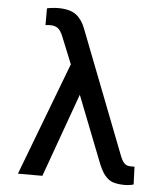

<svg xmlns="http://www.w3.org/2000/svg" viewBox="-53 -788 731 845"><g transform="rotate(5 312.5 -366.0)"><path d="M169 -741.5Q223.4 -741.5 250.4 -720.2Q277.3 -698.9 291.2 -660.5L502.8 -115.1Q512.4 -91.6 522.4 -83.5Q532.3 -75.3 548.3 -75.3H565.3L568.2 2.8Q562.9 5 552.2 6.7Q541.5 8.5 529.8 8.5Q500.7 8.5 479.4 2.3Q458.1 -3.9 441.1 -24.7Q424 -45.5 407.7 -89.5L297.9 -369.7L164.8 0H56.8L246.8 -499.6L198.9 -617.9Q188.2 -644.5 175.4 -653.9Q162.6 -663.4 143.5 -663.4Q139.2 -663.4 132.1 -663.2Q125 -663 120.7 -661.9V-735.8Q127.1 -737.9 142.8 -739.7Q158.4 -741.5 169 -741.5Z"/></g></svg>

Font: Interface
Style: Regular
Weight: 400
Designer: Rasmus Andersson
Foundry: rsms
Version: Version 1.8